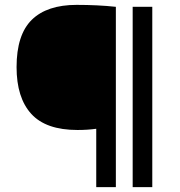

<svg xmlns="http://www.w3.org/2000/svg" viewBox="-20 -768 737 788"><path d="M375 0V-239.5Q339.5 -234.5 298 -234.5Q168.5 -234.5 108.2 -300.8Q48 -367 48 -492.5Q48 -625.5 110.5 -686.8Q173 -748 294.5 -748Q337 -748 378 -746Q419 -744 455.5 -740V0ZM524.5 0V-740H605V0Z"/></svg>

Font: Encode Sans Expanded Medium
Style: Regular
Weight: 500
Width: 7
Designer: Multiple Designers
Foundry: Impallari Type
Version: Version 3.000; ttfautohint (v1.8.3) -l 8 -r 50 -G 200 -x 14 